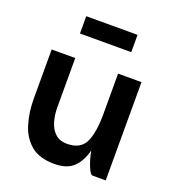

<svg xmlns="http://www.w3.org/2000/svg" viewBox="-131 -807 828 918"><g transform="rotate(20 283.0 -348.0)"><path d="M151 -706H412V-618H151ZM170 -250Q170 -209 180.5 -175Q191 -141 213.5 -121Q236 -101 272 -101Q340 -101 364 -149.5Q388 -198 388 -296V-500H507V0H440Q432 0 422.5 -18Q413 -36 405 -62Q397 -88 393 -111Q379 -55 346 -22.5Q313 10 248 10Q172 10 129 -26Q86 -62 68 -121.5Q50 -181 50 -250V-500H170Z"/></g></svg>

Font: Haskoy Bold
Style: Regular
Weight: 700
Designer: Ertekin Erdin
Foundry: Ertekin Erdin
Version: Version 1.500; ttfautohint (v1.8.3)